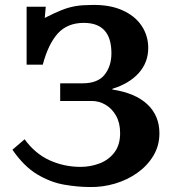

<svg xmlns="http://www.w3.org/2000/svg" viewBox="-20 -736 689 772"><path d="M341 16Q293 16 238 6.5Q183 -3 129.5 -35Q76 -67 30 -134L79 -176Q121 -118 179.5 -91.5Q238 -65 304 -65Q344 -65 380.5 -79Q417 -93 440 -123Q463 -153 463 -201Q463 -242 446.5 -271Q430 -300 404 -315Q378 -330 349 -330H222V-401H312Q373 -401 400.5 -435.5Q428 -470 428 -522Q428 -644 317 -644Q251 -644 212.5 -601.5Q174 -559 152 -476H87V-709H164L160 -664Q199 -684 228 -695.5Q257 -707 284.5 -711.5Q312 -716 347 -716Q419 -718 470.5 -695.5Q522 -673 549 -633Q576 -593 576 -543Q576 -485 538 -442.5Q500 -400 432 -379V-376Q524 -362 572.5 -316.5Q621 -271 621 -200Q621 -150 596.5 -109.5Q572 -69 531.5 -40.5Q491 -12 441.5 2.5Q392 17 341 16Z"/></svg>

Font: Lora
Style: Bold
Weight: 700
Designer: Olga Karpushina, Alexei Vanyashin (Cyrillic)
Foundry: Cyreal
Version: Version 3.006; ttfautohint (v1.8.4.7-5d5b);gftools[0.9.30]